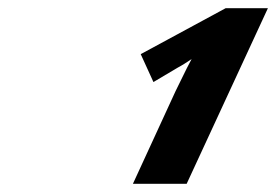

<svg xmlns="http://www.w3.org/2000/svg" viewBox="-20 -734 673 468"><path d="M633 -714H530L323 -602L354 -534L413 -569C426 -576 435 -582 447 -590L435 -567L408 -512L304 -286H435Z"/></svg>

Font: Passageway
Style: BdSuIt
Weight: 700
Foundry: Ascender Corporation
Version: Version 1.11